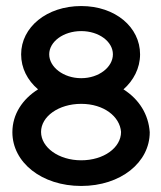

<svg xmlns="http://www.w3.org/2000/svg" viewBox="-20 -605 534 636"><path d="M21 -167C21 -67 118 11 249 11C380 11 476 -67 476 -167C472 -226 441 -276 389 -309C422 -338 444 -379 444 -425C444 -515 362 -585 249 -585C135 -585 50 -515 50 -425C50 -379 71 -339 106 -309C55 -277 21 -227 21 -167ZM116 -168C116 -219 174 -261 249 -261C324 -261 377 -219 381 -168C381 -116 324 -74 249 -74C174 -74 116 -117 116 -168ZM143 -425C143 -467 190 -502 249 -502C308 -502 354 -467 354 -425C354 -383 308 -346 249 -346C190 -346 143 -383 143 -425Z"/></svg>

Font: Charger Pro
Style: ExBdExt
Weight: 400
Designer: Jasper
Foundry: Cannot Into Space Fonts
Version: Version 1.09